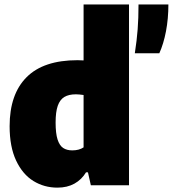

<svg xmlns="http://www.w3.org/2000/svg" viewBox="-20 -828 772 858"><path d="M23 -264Q23 -407 98.8 -483Q174.5 -559 326.5 -559Q336.5 -559 353.5 -558V-808H556.5V0H386L373 -58H364.5Q345 -25.5 312.8 -7.5Q280.5 10.5 236.5 10.5Q177.5 10.5 129.2 -19.2Q81 -49 52 -110.5Q23 -172 23 -264ZM353.5 -169.5V-403.5Q332.5 -406.5 319 -406.5Q287.5 -406.5 267.8 -394.8Q248 -383 238.2 -355.5Q228.5 -328 228.5 -280.5Q228.5 -232 237.2 -204.8Q246 -177.5 262.2 -166.8Q278.5 -156 303 -156Q333.5 -156 353.5 -169.5ZM599 -808H732.5Q732.5 -745 721.8 -688.5Q711 -632 692 -590H582.5Q591.5 -648 595.2 -697.2Q599 -746.5 599 -808Z"/></svg>

Font: Encode Sans SemiCondensed Black
Style: Regular
Weight: 900
Width: 4
Designer: Multiple Designers
Foundry: Impallari Type
Version: Version 2.000